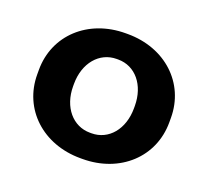

<svg xmlns="http://www.w3.org/2000/svg" viewBox="-99 -652 848 783"><g transform="rotate(20 325.5 -260.0)"><path d="M321 11H330C493 11 612 -100 612 -250V-270C612 -420 493 -531 330 -531H321C158 -531 39 -420 39 -270V-250C39 -100 158 11 321 11ZM322 -100C248 -100 193 -164 193 -255V-265C193 -356 248 -420 322 -420H329C403 -420 457 -356 457 -265V-255C457 -164 403 -100 329 -100Z"/></g></svg>

Font: Fixel Display Bold
Style: Bold
Weight: 700
Designer: AlfaBravo + MacPaw
Foundry: Kyrylo Tkachov, Marchela Mozhyna, Serhii Makarenko, Maria Weinstein, Zakhar Kryvoshyya
Version: Version 1.211